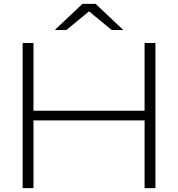

<svg xmlns="http://www.w3.org/2000/svg" viewBox="-20 -972 920 992"><path d="M97 -750H153V0H97ZM727 -750H783V0H727ZM123 -400H767V-350H123ZM406 -952H474L617 -817H557L432 -920H448L323 -817H263Z"/></svg>

Font: Unbounded ExtraLight
Style: Regular
Weight: 250
Designer: Luke Prowse, Jean-Baptiste Morizot, Fátima Lázaro, Florian Runge
Foundry: NaN
Version: Version 1.701;gftools[0.9.28.dev5+ged2979d]